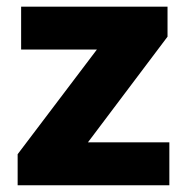

<svg xmlns="http://www.w3.org/2000/svg" viewBox="-20 -548 555 568"><path d="M240.2 -127H481V0H32.2V-91.8L266.6 -401.4H42.5V-528.3H475.6V-439.5Z"/></svg>

Font: Vazir Black
Style: Black
Weight: 900
Designer: Saber Rastikerdar
Foundry: Saber Rastikerdar
Version: Version 30.0.0